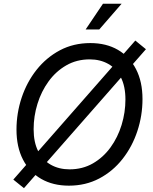

<svg xmlns="http://www.w3.org/2000/svg" viewBox="-20 -963 803 1006"><path d="M340.8 9.8Q257.8 9.8 196 -25.6Q134.3 -61 100.3 -127Q66.4 -192.9 66.4 -283.7Q66.4 -370.1 93.5 -451.4Q120.6 -532.7 171.6 -597.2Q222.7 -661.6 293.9 -699.5Q365.2 -737.3 453.6 -737.3Q536.6 -737.3 597.7 -701.9Q658.7 -666.5 692.6 -600.8Q726.6 -535.2 726.6 -443.8Q726.6 -357.4 699.7 -276.1Q672.9 -194.8 622.1 -130.1Q571.3 -65.4 500 -27.8Q428.7 9.8 340.8 9.8ZM344.2 -75.7Q412.6 -75.7 466.8 -106.9Q521 -138.2 559.1 -190.7Q597.2 -243.2 617.2 -308.6Q637.2 -374 637.2 -441.9Q637.2 -510.7 613.3 -557.6Q589.4 -604.5 547.1 -628.2Q504.9 -651.9 450.2 -651.9Q381.8 -651.9 327.4 -620.6Q272.9 -589.4 234.6 -536.6Q196.3 -483.9 176.3 -418.9Q156.2 -354 156.2 -286.1Q156.2 -217.3 180.2 -170.4Q204.1 -123.5 246.6 -99.6Q289.1 -75.7 344.2 -75.7ZM105.5 22.9 49.8 -22 689 -750.5 744.6 -705.1ZM428.7 -808.6 519.5 -943.4H617.2L500 -808.6Z"/></svg>

Font: Inter 16pt
Style: Italic
Weight: 400
Italic angle: -9.3988°
Version: Version 4.001;git-66647c0bb